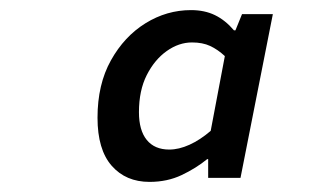

<svg xmlns="http://www.w3.org/2000/svg" viewBox="-20 -737 640 380"><path d="M276 -377Q229 -377 201 -409Q173 -441 173 -504Q173 -570 199.5 -617.5Q226 -665 268 -691Q310 -717 358 -717Q385 -717 405.5 -707Q426 -697 443 -677H446L459 -709H520L456 -385H392V-422H390Q368 -404 339.5 -390.5Q311 -377 276 -377ZM315 -441Q334 -441 355 -450.5Q376 -460 397 -478L425 -626Q411 -639 396 -646Q381 -653 360 -653Q334 -653 310 -636Q286 -619 270.5 -588.5Q255 -558 255 -515Q255 -479 270.5 -460Q286 -441 315 -441Z"/></svg>

Font: Source Code Pro ExtraLight SemiBold
Style: Italic
Weight: 600
Italic angle: -11°
Monospace: yes
Version: Version 1.016;hotconv 1.0.116;makeotfexe 2.5.65601